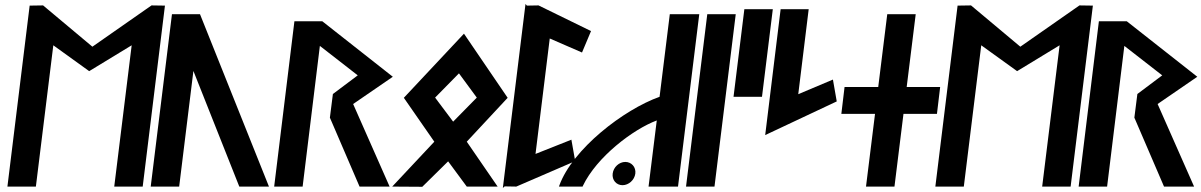

<svg xmlns="http://www.w3.org/2000/svg" viewBox="-20 -931 5994 958"><path d="M550 0H692L803 -903L736 -904L441 -698L195 -904L128 -903L17 0H159L246 -705L425 -576L637 -705Z M838 -860 732 0H874L945 -577L1174 0H1322L978 -860Z M1742 -412 1940 -548 1588 -825H1449L1348 0H1490L1576 -702L1765 -555L1641 -462L1626 -344L1774 0H1924Z M2359 -444 2241 -324 2151 -444 2270 -565ZM1995 -443 2147 -224 1937 0 2087 1 2216 -126 2309 0H2463L2309 -224L2513 -443L2295 -763Z M2498 -1 2556 0 2850 -127 2831 -234 2652 -163 2723 -739 2884 -669 2929 -776 2667 -904 2609 -903 2602 -911 2489 7Z M3216 0H3363L3469 -860H3322L3271 -448C3091 -384 2837 -187 2771 -6L2769 0H2887L2888 -3C2957 -148 3139 -286 3257 -330ZM3100 -123C3069 -123 3041 -97 3037 -65C3033 -33 3055 -7 3086 -7C3117 -7 3146 -33 3150 -65C3154 -97 3131 -123 3100 -123Z M3545 0 3651 -860H3509L3403 0Z M3782 -448 3836 -885H3694L3640 -448Z M3798 -257 4155 -425 4136 -534 3963 -461 4015 -885H3875Z M4362 -497H4194L4178 -363H4346L4301 0H4443L4488 -363H4655L4671 -497H4504L4549 -860H4407Z M5180 0H5322L5433 -903L5366 -904L5071 -698L4825 -904L4758 -903L4647 0H4789L4876 -705L5055 -576L5267 -705Z M5756 -412 5954 -548 5602 -825H5463L5362 0H5504L5590 -702L5779 -555L5655 -462L5640 -344L5788 0H5938Z"/></svg>

Font: Ny Stormning
Style: HfKr
Weight: 700
Designer: Robert Jablonski, Mew Too
Foundry: Cannot Into Space Fonts
Version: Version 0.90